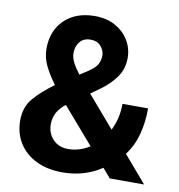

<svg xmlns="http://www.w3.org/2000/svg" viewBox="-82 -796 820 880"><g transform="rotate(10 328.5 -355.5)"><path d="M485.4 0 448.2 -43Q368.2 10.3 266.1 10.3Q194.8 10.3 142.8 -15.6Q90.8 -41.5 62.7 -86.9Q34.7 -132.3 34.7 -190.9Q34.7 -253.9 70.8 -295.4Q106.9 -336.9 163.6 -377.9Q132.3 -419.9 114.3 -457.5Q96.2 -495.1 96.2 -535.6Q96.2 -619.6 148.9 -670.4Q201.7 -721.2 289.6 -721.2Q344.7 -721.2 385.3 -698.5Q425.8 -675.8 448 -638.7Q470.2 -601.6 470.2 -557.1Q470.2 -507.3 443.4 -469Q416.5 -430.7 375 -400.4L329.1 -367.7L454.6 -221.7Q468.3 -248.5 475.8 -280Q483.4 -311.5 483.4 -346.7H602.5Q602.5 -282.2 587.6 -225.8Q572.8 -169.4 538.6 -124L645 0ZM221.7 -537.6Q221.7 -515.6 233.6 -492.7Q245.6 -469.7 265.6 -444.3L303.2 -468.8Q333.5 -488.8 343.8 -507.3Q354 -525.9 354 -548.8Q354 -571.8 336.9 -591.6Q319.8 -611.3 289.1 -611.3Q255.9 -611.3 238.8 -589.6Q221.7 -567.9 221.7 -537.6ZM175.8 -198.7Q175.8 -156.2 202.6 -127.9Q229.5 -99.6 273.4 -99.6Q325.7 -99.6 373 -129.9L229 -296.4L219.2 -289.6Q192.4 -264.2 184.1 -241.5Q175.8 -218.8 175.8 -198.7Z"/></g></svg>

Font: Vazirmatn UI FD
Style: Bold
Weight: 700
Designer: Saber Rastikerdar
Foundry: Saber Rastikerdar
Version: Version 33.003